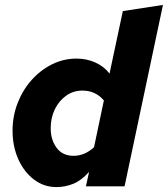

<svg xmlns="http://www.w3.org/2000/svg" viewBox="-20 -757 682 780"><path d="M209 3Q158 3 117.5 -28Q77 -59 54 -111Q31 -163 31 -226Q31 -285 51.5 -338Q72 -391 108 -431.5Q144 -472 191 -495.5Q238 -519 291 -519Q332 -519 367.5 -503Q403 -487 425 -458L479 -712L642 -737L486 0H329L342 -59Q311 -24 278 -10.5Q245 3 209 3ZM186 -236Q186 -189 210 -156.5Q234 -124 279 -124Q324 -124 362 -159L402 -349Q368 -389 315 -389Q278 -389 249 -368.5Q220 -348 203 -313.5Q186 -279 186 -236Z"/></svg>

Font: Red Hat Mono
Style: Bold Italic
Weight: 700
Italic angle: -12°
Monospace: yes
Designer: Pentagram, MCKL
Foundry: Pentagram, MCKL
Version: Version 1.023; ttfautohint (v1.8.3)